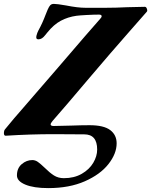

<svg xmlns="http://www.w3.org/2000/svg" viewBox="-60 -690 776 986"><path d="M27 211Q27 174 51.5 153Q76 132 106 132Q121 132 134.5 141.5Q148 151 170 172Q195 197 217 211Q239 225 268 225Q321 225 360 202.5Q399 180 419 146Q439 112 439 78Q439 0 373 0L217 -1Q94 -1 -30 7Q-40 8 -40 -7Q-40 -18 -35 -25Q19 -91 47 -122L238 -343Q405 -538 455 -594Q462 -601 462 -607Q462 -615 448 -615Q423 -615 385.5 -613Q348 -611 333 -609Q289 -603 252.5 -583.5Q216 -564 183 -523Q180 -520 172 -509.5Q164 -499 155.5 -493.5Q147 -488 137 -488Q123 -488 127 -506Q131 -522 137 -533Q158 -571 174 -614L185 -641Q192 -657 198.5 -663.5Q205 -670 217 -670Q233 -670 279 -662Q339 -650 379 -650H482Q534 -650 594 -653L684 -655Q691 -655 694.5 -644.5Q698 -634 694 -630L594 -516Q512 -423 400 -291Q270 -137 210 -69Q200 -57 200 -51Q200 -43 216 -43L304 -45Q358 -47 400 -47Q473 -47 506 -22Q539 3 539 46Q539 99 497 152.5Q455 206 375.5 241Q296 276 188 276Q113 276 70 258Q27 240 27 211Z"/></svg>

Font: EB Garamond ExtraBold
Style: Italic
Weight: 800
Italic angle: -17.2°
Designer: Georg Duffner and Octavio Pardo
Foundry: Georg Duffner
Version: Version 1.000